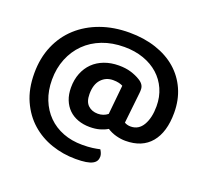

<svg xmlns="http://www.w3.org/2000/svg" viewBox="-145 -834 1326 1234"><g transform="rotate(20 518.0 -217.0)"><path d="M708 -104Q716 -99 727 -96Q738 -93 750 -93Q805 -93 834 -143Q863 -193 863 -272Q863 -336 839.5 -389Q816 -442 773.5 -480Q731 -518 671.5 -539Q612 -560 540 -560Q457 -560 389.5 -534Q322 -508 274 -460.5Q226 -413 199.5 -347.5Q173 -282 173 -204Q173 -129 197 -68.5Q221 -8 264 35Q307 78 366.5 101Q426 124 498 124Q539 124 568 120Q597 116 618 111Q624 120 629 132Q634 144 634 156Q634 172 627 184.5Q620 197 603.5 206Q587 215 559 219.5Q531 224 489 224Q403 224 324 197Q245 170 184.5 116.5Q124 63 88 -17Q52 -97 52 -204Q52 -308 88 -392Q124 -476 189 -535Q254 -594 343 -626Q432 -658 539 -658Q639 -658 721.5 -630.5Q804 -603 862 -552.5Q920 -502 952 -430.5Q984 -359 984 -271Q984 -139 924 -67Q864 5 750 5Q719 5 685.5 -4Q652 -13 625 -31Q602 -17 572 -8.5Q542 0 504 0Q460 0 423 -13.5Q386 -27 360 -52.5Q334 -78 319.5 -114.5Q305 -151 305 -198Q305 -252 322.5 -296Q340 -340 371.5 -371Q403 -402 448 -419Q493 -436 547 -436Q594 -436 630 -425Q666 -414 692 -398Q732 -375 732 -340Q732 -334 732 -327.5Q732 -321 731 -315ZM431 -199Q431 -147 457 -122.5Q483 -98 524 -98Q562 -98 591 -121L611 -321Q600 -327 583.5 -331Q567 -335 544 -335Q495 -335 463 -300Q431 -265 431 -199Z"/></g></svg>

Font: Baloo Da 2 SemiBold
Style: Regular
Weight: 600
Designer: Noopur Datye, Sulekha Rajkumar and Ek Type
Foundry: Ek Type
Version: Version 1.640;hotconv 1.0.111;makeotfexe 2.5.65597; ttfautoh